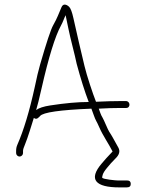

<svg xmlns="http://www.w3.org/2000/svg" viewBox="-20 -680 638 834"><path d="M65 0C72.9 0 80 -7.1 80 -15V-25C80 -30.3 83.2 -40.3 89.5 -55C99.7 -78.7 119.1 -142.8 127 -168C139.2 -158 147.4 -169.4 154 -176C166.7 -191.9 241 -202.6 377 -208C380.3 -199.3 383.7 -190.2 387 -180.5C396.1 -154.1 398.6 -156.6 411.8 -125.9C426.2 -92.2 452.7 -54.5 469 -22C467 -19.3 462.3 -14.3 455 -7C447.7 0.3 436.7 12.7 422 30C361.8 100.3 395.8 134 498.5 134H530.5C542.2 134 548 129 548 119C548 109 543 104 533 104H493C483.2 104 427.3 98.7 424 92C423.3 90.7 424.1 86.2 426.3 78.7C428.6 71.1 434.8 61.2 445 49L461.5 29.5C465.2 25.2 471.7 18.3 481 9C498.4 -7.3 502.7 -23.3 494 -39L484 -57C474.8 -73.5 465 -92.3 454.5 -107.5C448.6 -116 431.3 -159.8 425.5 -168.9C418 -180.6 413.9 -195.1 409 -208C443 -210 474.7 -211 504 -211H528C548.1 -211 546.5 -241 527 -241H504C474.7 -241 439 -240 397 -238C383.6 -271.6 357.7 -348.8 347.2 -392.6C329.1 -468.1 316.1 -523.6 299 -600.7C293 -627.9 286.6 -644.6 280 -650.7C273.3 -656.9 267 -660 261 -660C255 -660 250.3 -656.2 247 -648.5C233.3 -616.9 230.1 -604.5 210.9 -570.2C200.7 -552.1 181.8 -495.3 154.2 -399.6C147 -374.7 139.3 -342.2 131 -302C108.1 -197.4 82.9 -113.9 55.5 -51.5C51.8 -43.2 50 -34.3 50 -25V-15C50 -7.1 57.1 0 65 0ZM137 -202C142.2 -218.7 150.1 -250 160.5 -296C191.3 -431.5 219.4 -522.4 244.7 -568.7C254.7 -587.1 257.5 -598.9 265 -614C267 -605.3 270.9 -586.6 276.6 -557.9C285.7 -511.9 304.7 -444.3 313 -403C330.8 -336.8 348.2 -281.8 365 -238V-237C318.7 -237 263 -232 198 -222C169.2 -217.6 148.9 -210.9 137 -202Z"/></svg>

Font: MewTooHand
Style: Regular
Weight: 400
Designer: Mew Too, Robert Jablonski
Version: Version 0.77